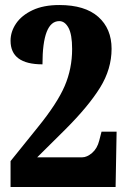

<svg xmlns="http://www.w3.org/2000/svg" viewBox="-20 -744 506 764"><path d="M22 -103 130 -237Q208 -333 237.5 -402Q267 -471 267 -549Q267 -607 252.5 -633.5Q238 -660 216 -660Q149 -660 149 -488Q22 -488 22 -582Q22 -618 44 -650.5Q66 -683 109.5 -703.5Q153 -724 216 -724Q318 -724 371 -677Q424 -630 424 -550Q424 -469 378 -395Q332 -321 240 -229L128 -118H307Q326 -118 346.5 -135.5Q367 -153 375 -185L384 -220H444L440 0H22Z"/></svg>

Font: Noto Serif CondBlack
Style: Regular
Weight: 900
Width: 3
Designer: Monotype Design Team
Foundry: Monotype Imaging Inc.
Version: Version 1.001